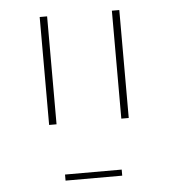

<svg xmlns="http://www.w3.org/2000/svg" viewBox="-42 -635 512 567"><g transform="rotate(-5 214.0 -352.0)"><path d="M310 -596H332V-276H310ZM96 -596H118V-276H96ZM130 -126H298V-108H130Z"/></g></svg>

Font: IBM Plex Sans Hebrew Thin
Style: Regular
Weight: 100
Designer: Mike Abbink, Paul van der Laan, Pieter van Rosmalen, Yanek Iontef
Foundry: Bold Monday
Version: Version 1.2